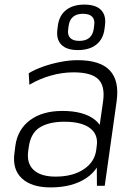

<svg xmlns="http://www.w3.org/2000/svg" viewBox="-20 -809 594 836"><path d="M401 -173 429 -369Q438 -435 407.5 -464.5Q377 -494 300 -494Q251 -494 201.5 -480Q152 -466 108 -440L105 -490Q133 -507 169 -519.5Q205 -532 244 -539.5Q283 -547 318 -547Q416 -547 458 -502.5Q500 -458 488 -369L436 0H402ZM200 7Q117 7 75 -32.5Q33 -72 43 -143L47 -175Q57 -246 111 -286Q165 -326 252 -326Q344 -326 392.5 -288Q441 -250 431 -180L426 -146Q416 -74 355.5 -33.5Q295 7 200 7ZM222 -40Q296 -40 344 -71.5Q392 -103 399 -156L401 -172Q409 -223 372 -251Q335 -279 261 -279Q193 -279 153 -254Q113 -229 105 -167L103 -153Q95 -98 126.5 -69Q158 -40 222 -40ZM319 -591Q270 -591 247 -614.5Q224 -638 230 -682L232 -698Q238 -742 268 -765.5Q298 -789 347 -789Q397 -789 420 -765.5Q443 -742 437 -698L435 -682Q429 -638 399 -614.5Q369 -591 319 -591ZM325 -631Q353 -631 368.5 -644Q384 -657 388 -682L390 -698Q394 -723 381.5 -736Q369 -749 341 -749Q314 -749 298.5 -736Q283 -723 279 -698L277 -682Q273 -657 285.5 -644Q298 -631 325 -631Z"/></svg>

Font: Pathway Extreme 8pt Thin 12pt Thin
Style: Italic
Weight: 250
Italic angle: -8°
Version: Version 1.001;gftools[0.9.26]